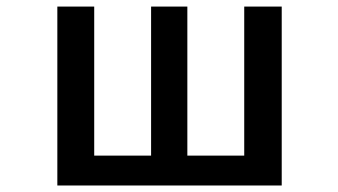

<svg xmlns="http://www.w3.org/2000/svg" viewBox="-20 -570 1040 590"><path d="M156.2 0V-549.8H269.5V-91.8H444.3V-549.8H555.7V-91.8H730.5V-549.8H845.7V0Z"/></svg>

Font: GenEi Gothic M SemiBold
Style: Regular
Weight: 500
Designer: o_tamon (Modified); [Source Han Sans]
Ryoko NISHIZUKA  (kana & ideographs); Paul D. Hunt (Latin, Greek & Cyrillic); Wenl
Version: Version 1.1a;Original Version 1.004